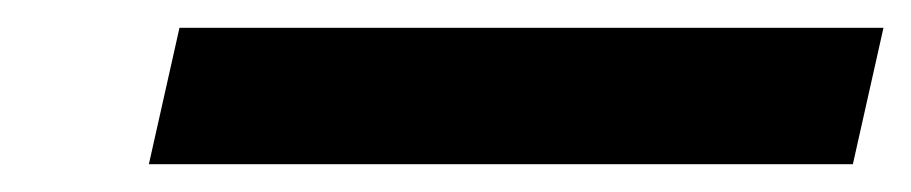

<svg xmlns="http://www.w3.org/2000/svg" viewBox="-20 -878 655 138"><path d="M593 -760 615 -858H109L87 -760Z"/></svg>

Font: BC Sans
Style: Bold Italic
Weight: 700
Italic angle: -12°
Designer: Monotype Design Team
Province of B.C.
Foundry: Monotype Imaging Inc.
Version: Version 2.000;GOOG;noto-source:20170915:90ef993387c0